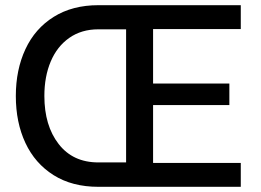

<svg xmlns="http://www.w3.org/2000/svg" viewBox="-20 -720 1005 740"><path d="M41 -350Q41 -451 78 -530.5Q115 -610 187 -655Q259 -700 359 -700H908V-608H570V-398H864V-315H570V-92H908V0H359Q258 0 186.5 -45Q115 -90 78 -169Q41 -248 41 -350ZM206 -165Q261 -94 359 -94H466V-607H359Q294 -607 247 -574Q200 -541 175.5 -483Q151 -425 151 -350Q151 -236 206 -165Z"/></svg>

Font: Lopes Sans Medium
Style: Regular
Weight: 500
Designer: Gabriel Lam, Diego Maldonado
Foundry: TypeRant, Foresti Design
Version: Version 4.000